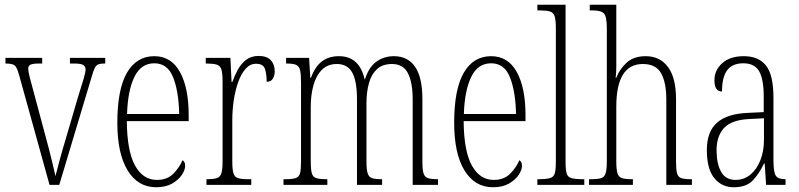

<svg xmlns="http://www.w3.org/2000/svg" viewBox="-20 -780 3372 810"><path d="M61 -462Q52 -495 42.5 -503.5Q33 -512 3 -512V-536H158V-512H144Q118 -512 108.5 -507Q99 -502 99 -490Q99 -479 105.5 -453.5Q112 -428 118 -407L170 -213Q178 -185 186.5 -151.5Q195 -118 202.5 -87Q210 -56 214 -37Q219 -57 231 -102Q243 -147 263 -213L308 -367Q324 -418 332.5 -446.5Q341 -475 341 -487Q341 -500 331 -506Q321 -512 293 -512H275V-536H424V-512H420Q404 -512 395 -508.5Q386 -505 380 -493.5Q374 -482 367 -457L230 0H189Z M639 10Q562 10 518.5 -61Q475 -132 475 -262Q475 -403 515.5 -473Q556 -543 631 -543Q702 -543 739 -476.5Q776 -410 776 -294V-269H515Q516 -143 549.5 -82Q583 -21 642 -21Q685 -21 711 -47Q737 -73 750 -104Q754 -102 757.5 -96.5Q761 -91 761 -80Q761 -63 747 -42Q733 -21 706 -5.5Q679 10 639 10ZM736 -299Q734 -394 710.5 -453.5Q687 -513 631 -513Q575 -513 547 -455.5Q519 -398 516 -299Z M851 0V-24H853Q880 -24 894.5 -28.5Q909 -33 914 -49Q919 -65 919 -100V-437Q919 -471 914 -487Q909 -503 894 -507.5Q879 -512 851 -512H848V-536H952L957 -434H960Q969 -459 982.5 -484.5Q996 -510 1017.5 -527Q1039 -544 1071 -544Q1106 -544 1122.5 -526Q1139 -508 1139 -480Q1139 -461 1131 -448Q1123 -435 1105 -435Q1105 -466 1098 -488.5Q1091 -511 1060 -511Q1035 -511 1016 -489.5Q997 -468 984.5 -432.5Q972 -397 966 -355.5Q960 -314 960 -274V-99Q960 -64 965 -48.5Q970 -33 984 -28.5Q998 -24 1027 -24H1040V0Z M1176 0V-24H1186Q1214 -24 1228 -29Q1242 -34 1246 -50Q1250 -66 1250 -101V-431Q1250 -467 1246 -484Q1242 -501 1229 -506.5Q1216 -512 1189 -512H1187V-536H1284L1289 -452H1292Q1309 -499 1338 -521Q1367 -543 1410 -543Q1496 -543 1518 -446H1520Q1536 -497 1568 -520Q1600 -543 1642 -543Q1700 -543 1731 -498.5Q1762 -454 1762 -361V-96Q1762 -63 1767 -48Q1772 -33 1785.5 -28.5Q1799 -24 1826 -24H1828V0H1721V-360Q1721 -432 1701 -471Q1681 -510 1634 -510Q1593 -510 1569.5 -487.5Q1546 -465 1536 -427.5Q1526 -390 1526 -345V-100Q1526 -65 1531 -49Q1536 -33 1549.5 -28.5Q1563 -24 1589 -24H1592V0H1486V-360Q1486 -438 1466 -474Q1446 -510 1401 -510Q1362 -510 1337.5 -485Q1313 -460 1302 -419Q1291 -378 1291 -330V-100Q1291 -65 1295.5 -49Q1300 -33 1314.5 -28.5Q1329 -24 1359 -24H1361V0Z M2060 10Q1983 10 1939.5 -61Q1896 -132 1896 -262Q1896 -403 1936.5 -473Q1977 -543 2052 -543Q2123 -543 2160 -476.5Q2197 -410 2197 -294V-269H1936Q1937 -143 1970.5 -82Q2004 -21 2063 -21Q2106 -21 2132 -47Q2158 -73 2171 -104Q2175 -102 2178.5 -96.5Q2182 -91 2182 -80Q2182 -63 2168 -42Q2154 -21 2127 -5.5Q2100 10 2060 10ZM2157 -299Q2155 -394 2131.5 -453.5Q2108 -513 2052 -513Q1996 -513 1968 -455.5Q1940 -398 1937 -299Z M2247 0V-24H2251Q2284 -24 2300 -28.5Q2316 -33 2320.5 -48.5Q2325 -64 2325 -98V-660Q2325 -695 2320 -711Q2315 -727 2300.5 -731.5Q2286 -736 2259 -736H2247V-760H2366V-98Q2366 -64 2370.5 -48.5Q2375 -33 2391 -28.5Q2407 -24 2440 -24H2445V0Z M2465 0V-24H2474Q2502 -24 2516 -28.5Q2530 -33 2535 -49Q2540 -65 2540 -100V-661Q2540 -710 2528 -723Q2516 -736 2482 -736H2468V-760H2580V-503Q2580 -490 2579.5 -477Q2579 -464 2577 -452H2580Q2593 -487 2623 -515Q2653 -543 2704 -543Q2764 -543 2798 -497.5Q2832 -452 2832 -361V-98Q2832 -66 2836 -50Q2840 -34 2853 -29Q2866 -24 2892 -24H2899V0H2791V-360Q2791 -432 2769 -471Q2747 -510 2692 -510Q2580 -510 2580 -330V-99Q2580 -65 2585 -49Q2590 -33 2604 -28.5Q2618 -24 2646 -24H2650V0Z M3075 10Q3025 10 2993.5 -28.5Q2962 -67 2962 -147Q2962 -225 3005.5 -263Q3049 -301 3139 -304L3202 -307V-371Q3202 -446 3182.5 -479.5Q3163 -513 3116 -513Q3070 -513 3048 -484Q3026 -455 3026 -394Q2994 -394 2994 -441Q2994 -484 3027 -513.5Q3060 -543 3118 -543Q3180 -543 3211.5 -503.5Q3243 -464 3243 -367V-105Q3243 -52 3253.5 -38Q3264 -24 3292 -24H3294V0H3212L3206 -90H3203Q3183 -47 3155.5 -18.5Q3128 10 3075 10ZM3083 -21Q3119 -21 3146 -43.5Q3173 -66 3188 -104.5Q3203 -143 3203 -191V-281L3144 -278Q3068 -275 3035.5 -241Q3003 -207 3003 -146Q3003 -90 3022 -55.5Q3041 -21 3083 -21Z"/></svg>

Font: Noto Serif Ethiopic ExtraCondensed ExtraLight
Style: Regular
Weight: 200
Width: 2
Designer: Monotype Design Team
Foundry: Monotype Imaging Inc.
Version: Version 2.102; ttfautohint (v1.8.4.7-5d5b)